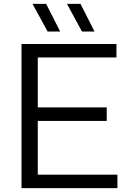

<svg xmlns="http://www.w3.org/2000/svg" viewBox="-20 -966 666 986"><path d="M90.5 0V-740H578V-671H174V-69H583V0ZM138.5 -345V-414.5H528V-345ZM401 -804 324 -946H393.5L465.5 -804ZM224.5 -804 147 -946H217L289 -804Z"/></svg>

Font: Encode Sans SC SemiExpanded
Style: Regular
Weight: 400
Width: 6
Designer: Multiple Designers
Foundry: Impallari Type
Version: Version 3.002